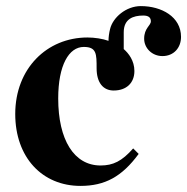

<svg xmlns="http://www.w3.org/2000/svg" viewBox="-20 -596 614 630"><path d="M417 -109C380 -67 351 -53 310 -53C223 -53 171 -137 171 -273C171 -382 206 -442 255 -442C297 -442 297 -419 297 -372C297 -324 319 -299 353 -299C395 -299 421 -324 421 -363C421 -397 402 -421 386 -435V-490C386 -534 417 -545 450 -545C468 -545 475 -538 475 -526C475 -512 453 -504 453 -469C453 -438 479 -412 513 -412C550 -412 574 -439 574 -475C574 -541 510 -576 442 -576C394 -576 350 -539 341 -500C338 -488 336 -474 336 -462C317 -469 290 -473 267 -473C134 -473 30 -371 30 -222C30 -79 119 14 244 14C324 14 380 -16 435 -91Z"/></svg>

Font: XITS
Style: Bold
Weight: 700
Designer: MicroPress Inc., with final additions and corrections provided by Coen Hoffman, Elsevier (retired)
Version: Version 1.302